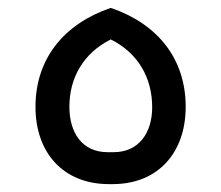

<svg xmlns="http://www.w3.org/2000/svg" viewBox="-20 -467 561 487"><path d="M256 0H266C380 0 451 -79 451 -196C451 -317 381 -406 261 -447C141 -406 70 -317 70 -196C70 -79 141 0 256 0ZM253 -81C188 -81 156 -131 156 -196C156 -269 191 -332 261 -367C331 -332 366 -269 366 -195C366 -131 333 -81 268 -81H253Z"/></svg>

Font: Tajawal Medium
Style: Regular
Weight: 500
Designer: Boutros Fonts
Foundry: Created by Boutros International 2017
Version: Version 1.700